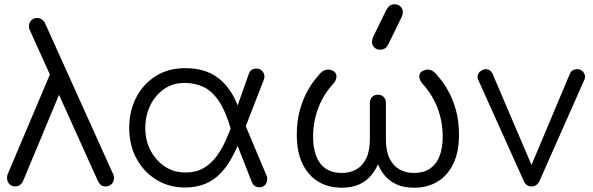

<svg xmlns="http://www.w3.org/2000/svg" viewBox="-20 -870 2766 896"><path d="M473 0Q459 0 451 -6.5Q443 -13 437 -25L119 -730Q117 -733 116 -737.5Q115 -742 115 -747Q115 -763 125.5 -774.5Q136 -786 153 -786Q165 -786 175.5 -779Q186 -772 191 -760L509 -55Q512 -48 512 -39Q512 -22 500.5 -11Q489 0 473 0ZM52 0Q35 0 24 -11Q13 -22 13 -39Q13 -48 15 -55L250 -610L289 -508L88 -26Q83 -14 73 -7Q63 0 52 0Z M842 5Q770 5 711 -30.5Q652 -66 617.5 -129Q583 -192 583 -273Q583 -351 615 -414Q647 -477 706 -514.5Q765 -552 845 -552Q954 -552 1018.5 -489Q1083 -426 1108 -315L1058 -265Q1033 -352 1000.5 -399.5Q968 -447 928 -465Q888 -483 841 -483Q786 -483 745 -454Q704 -425 681 -377.5Q658 -330 658 -273Q658 -215 682.5 -168Q707 -121 749 -93Q791 -65 845 -65Q894 -65 929 -85Q964 -105 989.5 -139Q1015 -173 1033.5 -215Q1052 -257 1068 -300L1108 -236Q1088 -183 1064.5 -139Q1041 -95 1010.5 -62.5Q980 -30 938.5 -12.5Q897 5 842 5ZM1193 4Q1165 5 1155 -21L1056 -273L1113 -314L1225 -48Q1227 -45 1227 -41.5Q1227 -38 1227 -36Q1227 -19 1218 -8Q1209 3 1193 4ZM1107 -230 1056 -285 1141 -525Q1145 -537 1154 -543.5Q1163 -550 1177 -550Q1193 -550 1203.5 -539Q1214 -528 1214 -511Q1214 -509 1213.5 -506Q1213 -503 1212 -500Z M1574 6Q1512 6 1465 -22.5Q1418 -51 1391.5 -106Q1365 -161 1365 -241Q1365 -301 1377.5 -349Q1390 -397 1408.5 -433Q1427 -469 1444.5 -491.5Q1462 -514 1471 -524Q1484 -539 1499 -543.5Q1514 -548 1527 -542Q1541 -538 1546.5 -528Q1552 -518 1549 -504.5Q1546 -491 1535 -479Q1488 -427 1464.5 -364Q1441 -301 1441 -231Q1441 -183 1454.5 -145Q1468 -107 1497.5 -85Q1527 -63 1576 -63Q1614 -63 1643 -79.5Q1672 -96 1689 -130.5Q1706 -165 1706 -220V-389Q1706 -406 1716 -417Q1726 -428 1744 -428Q1761 -428 1771 -417Q1781 -406 1781 -389V-220Q1781 -165 1798 -130.5Q1815 -96 1844 -79.5Q1873 -63 1911 -63Q1960 -63 1989.5 -85Q2019 -107 2032.5 -145Q2046 -183 2046 -231Q2046 -301 2022.5 -364Q1999 -427 1952 -479Q1941 -491 1938 -504.5Q1935 -518 1940.5 -528Q1946 -538 1960 -542Q1973 -548 1988 -543.5Q2003 -539 2016 -524Q2025 -514 2042.5 -491.5Q2060 -469 2078.5 -433Q2097 -397 2109.5 -349Q2122 -301 2122 -241Q2122 -161 2095.5 -106Q2069 -51 2022 -22.5Q1975 6 1913 6Q1863 6 1829.5 -10Q1796 -26 1775.5 -51Q1755 -76 1744 -103Q1732 -76 1711.5 -51Q1691 -26 1657.5 -10Q1624 6 1574 6ZM1755 -638Q1737 -638 1726.5 -649Q1716 -660 1716 -673Q1716 -679 1717 -684Q1718 -689 1720 -695L1782 -822Q1790 -837 1799 -843.5Q1808 -850 1821 -850Q1839 -850 1849.5 -839Q1860 -828 1860 -814Q1860 -809 1859 -804Q1858 -799 1856 -794L1793 -665Q1785 -649 1775.5 -643.5Q1766 -638 1755 -638Z M2460 0Q2435 0 2424 -26L2212 -497Q2206 -510 2211 -523Q2216 -536 2231 -543Q2245 -550 2258 -545.5Q2271 -541 2278 -527L2481 -52H2440L2640 -527Q2646 -541 2660.5 -545.5Q2675 -550 2689 -544Q2703 -537 2708 -523.5Q2713 -510 2707 -498L2498 -26Q2486 0 2460 0Z"/></svg>

Font: Comfortaa
Style: Regular
Weight: 400
Designer: Johan Aakerlund
Foundry: Johan Aakerlund
Version: Version 3.104; ttfautohint (v1.8.1.43-b0c9)